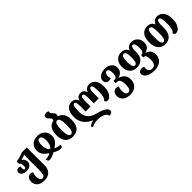

<svg xmlns="http://www.w3.org/2000/svg" viewBox="319 -2367 4214 4214"><g transform="rotate(-45 2425.5 -260.0)"><path d="M319 254Q204 254 146 201Q88 148 88 63Q88 16 104.5 -14Q121 -44 147 -58.5Q173 -73 202 -73Q239 -73 267 -52Q258 -31 251.5 -4Q245 23 245 63Q245 121 262 155Q279 189 319 189Q359 189 377.5 149Q396 109 396 12V-388Q396 -428 402 -464H396Q371 -450 341 -441Q311 -432 277 -427V-424Q312 -406 330 -371.5Q348 -337 348 -302Q348 -243 305 -206.5Q262 -170 188 -170Q113 -170 73 -201.5Q33 -233 33 -278Q33 -302 51.5 -325.5Q70 -349 111 -349Q121 -349 134.5 -346.5Q148 -344 161 -337Q157 -327 156 -313.5Q155 -300 155 -287Q155 -262 163 -245Q171 -228 188 -228Q223 -228 223 -301Q223 -347 212.5 -369.5Q202 -392 180 -403V-474Q241 -483 295.5 -497.5Q350 -512 396 -536H553V12Q553 131 490 192.5Q427 254 319 254Z M716 14Q686 14 674 -8.5Q662 -31 662 -56Q700 -56 740.5 -64.5Q781 -73 816 -94Q747 -137 702.5 -193Q658 -249 657 -330Q657 -393 684.5 -443Q712 -493 764.5 -521.5Q817 -550 894 -550Q965 -550 1017 -521.5Q1069 -493 1098 -443Q1127 -393 1127 -330Q1127 -247 1083 -192Q1039 -137 967 -94Q1004 -73 1044 -64.5Q1084 -56 1122 -56Q1122 -32 1109 -9Q1096 14 1063 14Q1032 14 986.5 -1Q941 -16 891 -46Q841 -16 793.5 -1Q746 14 716 14ZM892 -145Q930 -176 949 -227Q968 -278 968 -340Q968 -400 949.5 -442Q931 -484 892 -484Q852 -484 834.5 -442Q817 -400 817 -340Q817 -277 835 -226.5Q853 -176 892 -145Z M1516 -536Q1593 -517 1636.5 -451.5Q1680 -386 1680 -270Q1680 -126 1619 -56Q1558 14 1440 14Q1329 14 1266 -56Q1203 -126 1203 -270Q1203 -393 1250.5 -459.5Q1298 -526 1388 -541Q1393 -555 1393 -569Q1393 -590 1383 -604.5Q1373 -619 1359 -631Q1341 -646 1327 -663.5Q1313 -681 1313 -705Q1313 -739 1337 -756.5Q1361 -774 1391 -774Q1413 -774 1428.5 -768.5Q1444 -763 1457 -754Q1450 -739 1450 -722Q1450 -706 1461 -692Q1472 -678 1487 -664Q1503 -650 1516 -631.5Q1529 -613 1529 -585Q1529 -571 1525.5 -559Q1522 -547 1516 -536ZM1442 -51Q1486 -51 1503.5 -106.5Q1521 -162 1521 -270Q1521 -376 1503 -430Q1485 -484 1441 -484Q1397 -484 1380 -430Q1363 -376 1363 -270Q1363 -162 1380.5 -106.5Q1398 -51 1442 -51Z M2504 -550Q2588 -550 2643.5 -480.5Q2699 -411 2699 -278Q2699 -195 2676 -134.5Q2653 -74 2615.5 -40.5Q2578 -7 2536 -7Q2503 -7 2490.5 -23Q2478 -39 2478 -65Q2508 -77 2524 -134.5Q2540 -192 2540 -278Q2540 -356 2534.5 -401Q2529 -446 2517 -465Q2505 -484 2484 -484Q2458 -484 2445 -449.5Q2432 -415 2432 -337V-180H2278V-348Q2278 -425 2267 -454.5Q2256 -484 2229 -484Q2203 -484 2190.5 -454.5Q2178 -425 2178 -348V-180H2024V-337Q2024 -415 2013.5 -449.5Q2003 -484 1975 -484Q1943 -484 1929.5 -439Q1916 -394 1916 -281Q1916 -204 1937 -151Q1958 -98 1995 -63.5Q2032 -29 2080.5 -7.5Q2129 14 2183 27Q2249 43 2303.5 66Q2358 89 2391 119.5Q2424 150 2424 188Q2424 226 2395.5 240Q2367 254 2325 254Q2325 224 2304.5 201Q2284 178 2249.5 162.5Q2215 147 2173 139Q2131 131 2088 131Q1968 131 1903 178L1873 135Q1895 113 1930.5 97.5Q1966 82 2005 77V73Q1938 46 1881.5 -0.5Q1825 -47 1790.5 -116Q1756 -185 1756 -281Q1756 -413 1810.5 -481.5Q1865 -550 1958 -550Q2004 -550 2042.5 -524.5Q2081 -499 2097 -448H2102Q2114 -499 2148.5 -524.5Q2183 -550 2229 -550Q2275 -550 2308.5 -524.5Q2342 -499 2354 -448H2359Q2376 -499 2414.5 -524.5Q2453 -550 2504 -550Z M2984 254Q2871 254 2809.5 201Q2748 148 2748 63Q2748 17 2764.5 -13Q2781 -43 2807.5 -58Q2834 -73 2862 -73Q2899 -73 2927 -52Q2918 -31 2911.5 -4Q2905 23 2905 63Q2905 120 2925.5 154.5Q2946 189 2984 189Q3024 189 3045 149.5Q3066 110 3066 25Q3066 -66 3042.5 -109.5Q3019 -153 2969 -153H2930V-223H2968Q3004 -223 3025 -253.5Q3046 -284 3046 -358Q3046 -484 2982 -484Q2948 -484 2932.5 -453.5Q2917 -423 2917 -387Q2917 -361 2920 -343.5Q2923 -326 2930 -307Q2895 -295 2864 -295Q2820 -295 2793 -320.5Q2766 -346 2766 -395Q2766 -437 2794.5 -472Q2823 -507 2871.5 -528Q2920 -549 2981 -549Q3045 -549 3095 -526Q3145 -503 3173 -461.5Q3201 -420 3201 -367Q3201 -296 3160 -252Q3119 -208 3058 -191V-188Q3098 -179 3136.5 -155Q3175 -131 3200.5 -87.5Q3226 -44 3226 23Q3226 131 3160.5 192.5Q3095 254 2984 254Z M3729 254Q3650 254 3591 234Q3532 214 3499 179Q3466 144 3466 100Q3466 62 3493.5 40Q3521 18 3559 18Q3575 18 3593 22.5Q3611 27 3628 36Q3621 58 3621 77Q3621 125 3647 157Q3673 189 3729 189Q3842 189 3842 27Q3842 -43 3826.5 -83Q3811 -123 3774 -123H3759V-194H3776Q3807 -194 3828 -225Q3849 -256 3849 -331Q3849 -406 3834.5 -445Q3820 -484 3789 -484Q3758 -484 3745 -452.5Q3732 -421 3732 -346V-307Q3732 -194 3672.5 -129Q3613 -64 3506 -64Q3401 -64 3340 -129Q3279 -194 3279 -306Q3279 -418 3337 -484Q3395 -550 3499 -550Q3552 -550 3593.5 -523.5Q3635 -497 3653 -448H3658Q3675 -497 3715.5 -523.5Q3756 -550 3810 -550Q3864 -550 3909 -524Q3954 -498 3980.5 -452.5Q4007 -407 4007 -347Q4007 -265 3966 -222Q3925 -179 3864 -162V-159Q3924 -146 3963 -100Q4002 -54 4002 25Q4002 127 3932 190.5Q3862 254 3729 254ZM3508 -129Q3545 -129 3561 -174.5Q3577 -220 3577 -306Q3577 -397 3561.5 -441Q3546 -485 3508 -485Q3469 -485 3453.5 -440Q3438 -395 3438 -306Q3438 -219 3453.5 -174Q3469 -129 3508 -129Z M4311 14Q4206 14 4145 -56.5Q4084 -127 4084 -269Q4084 -410 4142 -480Q4200 -550 4304 -550Q4357 -550 4398.5 -524Q4440 -498 4458 -448H4463Q4481 -497 4519 -523.5Q4557 -550 4607 -550Q4665 -550 4711.5 -519Q4758 -488 4785 -425.5Q4812 -363 4812 -269Q4812 -183 4788.5 -121Q4765 -59 4727.5 -25Q4690 9 4648 9Q4614 9 4601.5 -7.5Q4589 -24 4589 -50Q4620 -61 4637 -119.5Q4654 -178 4654 -269Q4654 -385 4640 -434.5Q4626 -484 4594 -484Q4564 -484 4550.5 -452.5Q4537 -421 4537 -343V-270Q4537 -127 4477.5 -56.5Q4418 14 4311 14ZM4313 -51Q4350 -51 4366 -101.5Q4382 -152 4382 -269Q4382 -388 4366.5 -436.5Q4351 -485 4313 -485Q4274 -485 4258.5 -436Q4243 -387 4243 -269Q4243 -151 4258.5 -101Q4274 -51 4313 -51Z"/></g></svg>

Font: Noto Serif Georgian Condensed ExtraBold
Style: Regular
Weight: 800
Width: 3
Designer: Monotype Design Team, Akaki Razmadze
Foundry: Google LLC
Version: Version 2.003; ttfautohint (v1.8.4.7-5d5b)